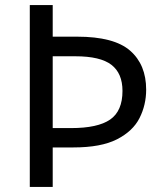

<svg xmlns="http://www.w3.org/2000/svg" viewBox="-20 -734 645 754"><path d="M554 -382Q554 -322 528 -270.5Q502 -219 439.5 -187Q377 -155 268 -155H187V0H97V-714H187V-590H283Q428 -590 491 -535Q554 -480 554 -382ZM259 -231Q364 -231 412.5 -264.5Q461 -298 461 -377Q461 -446 417.5 -479.5Q374 -513 276 -513H187V-231Z"/></svg>

Font: Noto Sans Tifinagh Rhissa Ixa
Style: Regular
Weight: 400
Designer: JamraPatel
Foundry: JamraPatel LLC
Version: Version 2.006; ttfautohint (v1.8.4.7-5d5b)